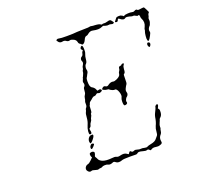

<svg xmlns="http://www.w3.org/2000/svg" viewBox="-109 -729 876 843"><g transform="rotate(-20 329.0 -307.5)"><path d="M213 -107Q213 -113 218 -118.5Q223 -124 228 -122Q233 -120 233.5 -118.5Q234 -117 227 -109Q220 -101 216.5 -101Q213 -101 213 -107ZM232 -159Q238 -159 240 -160Q241 -160 243 -157Q246 -151 229 -132Q223 -126 220.5 -126Q218 -126 217 -133Q216 -138 218 -144Q220 -150 224 -154Q228 -158 232 -159ZM554 -187Q558 -185 553 -175L550 -169L554 -164Q557 -159 555.5 -147Q554 -135 547.5 -129Q541 -123 541 -120.5Q541 -118 536 -107.5Q531 -97 531.5 -90Q532 -83 530.5 -81Q529 -79 528 -70.5Q527 -62 523 -58Q512 -46 514 -32Q516 -23 513.5 -19.5Q511 -16 503 -14Q495 -11 483.5 -13Q472 -15 465 -11L458 -7L453 -11Q448 -16 442.5 -13.5Q437 -11 424 -15Q404 -21 399 -15Q396 -12 391.5 -11.5Q387 -11 363 -12Q331 -12 324.5 -9Q318 -6 309.5 -6Q301 -6 295 -11Q289 -16 284 -14Q269 -7 260 -12Q255 -15 245.5 -14.5Q236 -14 233 -11.5Q230 -9 224.5 -9Q219 -9 214.5 -7Q210 -5 198.5 -9Q187 -13 183 -11Q174 -7 167 -15Q162 -20 162 -26Q162 -32 166.5 -37.5Q171 -43 177.5 -44Q184 -45 194 -55L205 -66L202 -71Q200 -77 200.5 -82Q201 -87 207 -88Q212 -90 217 -88Q222 -86 223 -83Q223 -76 220 -70Q217 -65 220 -61Q223 -57 226 -50Q229 -43 241 -37Q257 -30 286 -33Q300 -35 306.5 -31.5Q313 -28 324 -31Q343 -36 353 -29Q360 -24 361 -24Q362 -24 365 -29Q370 -38 376 -31Q380 -26 390 -31Q395 -33 403.5 -30Q412 -27 419 -28Q426 -29 435.5 -26.5Q445 -24 450 -27Q455 -30 466 -32Q489 -36 496 -47Q500 -52 504.5 -57Q509 -62 509.5 -75.5Q510 -89 515 -100Q523 -116 526 -138Q528 -147 531 -153Q542 -174 542 -179Q542 -181 546 -185Q550 -189 554 -187ZM466 -405Q472 -409 477 -406Q477 -403 473.5 -398.5Q470 -394 469 -381Q469 -364 462 -362Q459 -361 459.5 -340.5Q460 -320 456.5 -315.5Q453 -311 448 -301Q443 -291 445.5 -284Q448 -277 445.5 -271.5Q443 -266 440 -264Q436 -262 432.5 -254.5Q429 -247 431 -243Q434 -235 424 -232Q418 -230 415.5 -233.5Q413 -237 413 -249Q413 -261 416 -267Q422 -276 416 -294Q413 -303 409 -307.5Q405 -312 400 -311Q397 -310 389 -313.5Q381 -317 378 -320Q376 -323 369 -323Q364 -323 356.5 -326Q349 -329 349 -331.5Q349 -334 353.5 -337.5Q358 -341 361 -341Q364 -341 369 -338Q374 -335 380 -339Q394 -350 406 -347Q411 -345 424 -351Q441 -359 442 -369Q442 -375 446 -380.5Q450 -386 450 -390Q450 -401 459 -401Q464 -401 466 -405ZM603 -452Q605 -457 610.5 -455.5Q616 -454 616 -448Q616 -444 613 -439.5Q610 -435 608 -435Q605 -436 603 -442Q601 -448 603 -452ZM325 -539Q332 -546 334 -535Q335 -531 335 -523Q336 -512 332 -502.5Q328 -493 327 -479.5Q326 -466 320.5 -461Q315 -456 314 -448Q313 -440 314 -437Q318 -427 310 -416Q306 -409 306 -408Q306 -407 303 -403Q300 -399 300 -386Q300 -373 302 -366Q305 -357 310 -355Q321 -349 325 -338Q326 -333 328 -333Q330 -333 337 -335Q340 -336 343.5 -333Q347 -330 346 -327Q345 -325 339 -322Q333 -319 329 -321Q321 -325 316 -319Q312 -315 306 -315Q300 -315 294.5 -309.5Q289 -304 283.5 -300.5Q278 -297 276.5 -291Q275 -285 273.5 -284Q272 -283 272 -275Q272 -253 268 -250Q265 -248 265.5 -244.5Q266 -241 262 -234Q258 -227 258 -223.5Q258 -220 253 -213.5Q248 -207 247 -201Q246 -194 239 -190Q236 -187 238 -181Q242 -166 236 -164Q233 -163 230 -164.5Q227 -166 228 -179Q229 -192 235.5 -206.5Q242 -221 243 -238Q244 -255 247.5 -261.5Q251 -268 251 -271.5Q251 -275 255.5 -280Q260 -285 259.5 -295.5Q259 -306 261 -309Q263 -312 264 -320.5Q265 -329 269.5 -335Q274 -341 274 -352.5Q274 -364 278 -368Q286 -375 281 -388Q280 -393 283 -398.5Q286 -404 286 -406.5Q286 -409 289 -413Q296 -427 296 -434Q296 -437 298.5 -440.5Q301 -444 301 -448.5Q301 -453 306 -461Q312 -470 308 -478Q305 -483 307 -489Q309 -495 313.5 -497Q318 -499 320 -505Q322 -511 322 -512.5Q322 -514 325 -518L328 -522L324 -526Q318 -531 325 -539ZM599 -606Q609 -612 613 -607Q615 -604 621 -605Q642 -608 644 -607Q646 -605 652 -593L658 -580L654 -575Q651 -570 651 -566.5Q651 -563 648.5 -559Q646 -555 647 -548Q648 -543 646.5 -537Q645 -531 642.5 -526Q640 -521 637 -519Q636 -517 634.5 -515Q633 -513 632 -510Q631 -507 631 -503.5Q631 -500 632 -498Q634 -493 627 -481Q612 -452 609 -467Q607 -472 608.5 -486Q610 -500 612 -505Q614 -508 614 -513Q614 -518 618 -525Q628 -545 617 -565Q615 -569 615 -575Q614 -586 608 -582Q605 -580 598 -584.5Q591 -589 587 -588Q583 -587 577.5 -589Q572 -591 563 -592.5Q554 -594 550 -590Q542 -584 528 -595Q520 -603 517.5 -594Q515 -585 506 -588Q500 -589 507 -596Q511 -601 514 -605Q517 -609 527 -609Q537 -609 539 -607Q541 -605 542.5 -605Q544 -605 546.5 -602Q549 -599 551 -602Q553 -605 567.5 -606Q582 -607 588 -605Q594 -603 599 -606ZM415 -607Q435 -606 441 -601Q445 -598 447.5 -600Q450 -602 455 -601Q460 -600 471 -603Q480 -606 484.5 -605Q489 -604 494 -596L498 -590L495 -587Q491 -584 484.5 -586.5Q478 -589 472.5 -587.5Q467 -586 457 -589L448 -592L440 -589Q426 -582 399 -588Q387 -591 376 -582Q369 -576 366 -576Q357 -576 351 -561Q345 -548 337 -546Q333 -545 332 -547.5Q331 -550 325.5 -553Q320 -556 319 -563Q317 -575 303 -580Q294 -584 289 -582Q280 -579 272 -586Q265 -590 257 -588Q244 -585 237 -596L233 -603L237 -605Q241 -608 248 -606Q254 -604 284.5 -604Q315 -604 332 -606Q345 -607 366.5 -607Q388 -607 390.5 -608.5Q393 -610 399.5 -608.5Q406 -607 415 -607Z"/></g></svg>

Font: TT2020 Style D
Style: Italic
Weight: 400
Italic angle: -15°
Version: Version 0.2.000